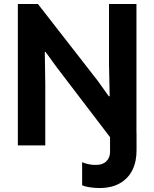

<svg xmlns="http://www.w3.org/2000/svg" viewBox="-20 -740 785 977"><path d="M70.8 -719.7H172.9L477.5 -328.6L533.7 -250H538.1L534.7 -412.6V-719.7H674.3V-65.4H674.8V23.4Q675.3 81.1 654.1 124.5Q632.8 168 590.3 192.4Q547.9 216.8 486.3 216.8Q460.9 216.8 435.5 212.9Q410.2 209 397.9 202.6V85.4Q414.6 92.8 433.6 96.2Q452.6 99.6 466.3 99.1Q501 100.1 520.8 81.1Q540.5 62 540 31.2V-42L269.5 -396.5L211.9 -475.6H208L210.4 -309.6V0H70.8Z"/></svg>

Font: Reddit Sans
Style: Bold
Weight: 700
Designer: Stephen Hutchings
Foundry: Reddit
Version: Version 1.013